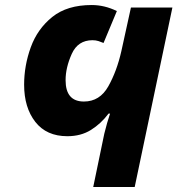

<svg xmlns="http://www.w3.org/2000/svg" viewBox="-20 -744 706 764"><path d="M351 0H516L666 -714H501L463 -541Q445 -461 411 -400.5Q377 -340 314 -340Q241 -340 241 -425Q241 -475 265.5 -529.5Q290 -584 348 -584Q361 -584 372 -580.5Q383 -577 392 -573L445 -700Q396 -724 345 -724Q247 -724 188 -676.5Q129 -629 102.5 -556Q76 -483 76 -407Q76 -316 120.5 -259Q165 -202 248 -202Q302 -202 342 -227Q382 -252 412 -292H418Q406 -257 395 -212Z"/></svg>

Font: Noto Sans Display Extra
Style: Italic
Weight: 800
Italic angle: -12°
Designer: Monotype Design Team
Foundry: Monotype Imaging Inc.
Version: Version 1.900